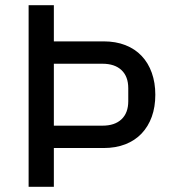

<svg xmlns="http://www.w3.org/2000/svg" viewBox="-20 -718 657 738"><path d="M90 0V-698H187V-559H378Q425 -559 462 -544.5Q499 -530 524.5 -503Q550 -476 563.5 -438Q577 -400 577 -354Q577 -307 563.5 -269.5Q550 -232 524.5 -205Q499 -178 462 -163.5Q425 -149 378 -149H187V0ZM187 -235H374Q421 -235 447 -259.5Q473 -284 473 -329V-379Q473 -424 447 -448.5Q421 -473 374 -473H187Z"/></svg>

Font: IBM Plex Sans Thai Looped Text
Style: Regular
Weight: 450
Designer: Mike Abbink, Paul van der Laan, Pieter van Rosmalen, Ben Mitchell, Mark Frömberg
Foundry: Bold Monday
Version: Version 1.1